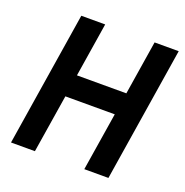

<svg xmlns="http://www.w3.org/2000/svg" viewBox="-109 -679 750 778"><g transform="rotate(20 266.0 -290.0)"><path d="M123 0 163 -251H376L336 0H440L532 -580H428L391 -347H178L215 -580H112L20 0Z"/></g></svg>

Font: Charger Pro
Style: BlkObl
Weight: 900
Designer: Jasper
Foundry: Cannot Into Space Fonts
Version: Version 1.09